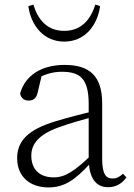

<svg xmlns="http://www.w3.org/2000/svg" viewBox="-20 -806 586 840"><path d="M191 14C263 14 309 -20 373 -89H392L386 -134C305 -55 264 -30 215 -30C156 -30 117 -62 117 -125C117 -175 148 -217 237 -249C286 -267 344 -283 397 -297V-321C343 -309 282 -293 225 -276C101 -239 55 -188 55 -114C55 -31 114 14 191 14ZM453 13C485 13 513 -1 533 -30L518 -46C502 -31 490 -25 473 -25C443 -25 427 -44 427 -113V-354C427 -473 372 -522 263 -522C161 -522 90 -476 68 -397C72 -377 85 -366 105 -366C126 -366 139 -375 145 -402L164 -482L128 -454C171 -481 210 -492 250 -492C330 -492 368 -463 368 -350V-102C371 -30 397 13 453 13ZM104 -779C116 -693 172 -624 261 -624C350 -624 406 -693 418 -779L397 -786C376 -719 335 -671 261 -671C187 -671 146 -719 126 -786Z"/></svg>

Font: Source Han Serif CN VF
Style: Regular
Weight: 250
Designer: Ryoko NISHIZUKA 西塚涼子 (kana & ideographs); Frank Grießhammer (Latin, Greek & Cyrillic); Wenlong ZHANG 张文龙 (bopomofo); San
Foundry: Adobe
Version: Version 2.002;hotconv 1.1.0;makeotfexe 2.6.0